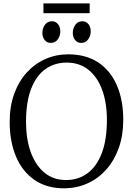

<svg xmlns="http://www.w3.org/2000/svg" viewBox="-20 -1060 756 1092"><path d="M351 11Q248 12.5 177.5 -35.8Q107 -84 71 -169.8Q35 -255.5 35 -366Q35 -454.5 60.5 -525.5Q86 -596.5 131.8 -647Q177.5 -697.5 238 -724.2Q298.5 -751 368 -751Q469 -751 538.8 -704.8Q608.5 -658.5 644.8 -574.5Q681 -490.5 681 -378Q681 -290.5 655.8 -219.2Q630.5 -148 585.5 -97Q540.5 -46 480.5 -18.2Q420.5 9.5 351 11ZM356 -36Q425 -36 477.2 -74.2Q529.5 -112.5 558.8 -188.5Q588 -264.5 588 -378Q588 -474 561.5 -547.5Q535 -621 483.8 -662.5Q432.5 -704 359 -704Q290 -704 238 -666.8Q186 -629.5 157 -554.5Q128 -479.5 128 -366Q128 -270.5 154.5 -196Q181 -121.5 231.8 -78.8Q282.5 -36 356 -36ZM268 -816Q247 -816 234 -832.5Q221 -849 221 -873.5Q221 -898 235.2 -918.5Q249.5 -939 275 -939H276Q297 -939 310 -922.5Q323 -906 323 -881.5Q323 -857 308.8 -836.5Q294.5 -816 269 -816ZM441 -816Q420 -816 407 -832.5Q394 -849 394 -873.5Q394 -898 408.2 -918.5Q422.5 -939 448 -939H449Q470 -939 483 -922.5Q496 -906 496 -881.5Q496 -857 481.8 -836.5Q467.5 -816 442 -816ZM490 -1040.5V-985H227V-1040.5Z"/></svg>

Font: Merriweather Light 18pt Light
Style: Regular
Weight: 300
Version: Version 2.100